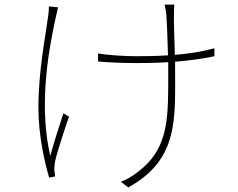

<svg xmlns="http://www.w3.org/2000/svg" viewBox="-20 -781 1040 840"><path d="M194 -753C194 -743 193 -724 190 -706C179 -622 148 -470 148 -311C148 -185 177 -65 195 -4L221 -9C221 -16 219 -26 218 -35C217 -47 219 -62 221 -75C230 -117 264 -219 282 -271L257 -285C237 -223 214 -152 200 -99C153 -301 184 -524 223 -701C227 -718 231 -737 234 -749ZM918 -570C865 -555 806 -546 745 -541C743 -606 740 -692 741 -713C742 -735 741 -750 743 -761H700C703 -749 706 -735 708 -712C710 -692 713 -604 715 -539C670 -536 623 -535 578 -535C524 -535 447 -540 409 -547V-512C446 -508 525 -505 577 -505C623 -505 670 -506 716 -509V-485C716 -271 723 -137 586 -31C565 -13 533 5 509 14L541 39C763 -83 746 -263 746 -485V-511C808 -516 867 -524 918 -535Z"/></svg>

Font: Genne Gothic ExtraLight
Style: Regular
Weight: 250
Designer: Ryoko NISHIZUKA (kana & ideographs); Paul D. Hunt (Latin, Greek & Cyrillic); Wenlong ZHANG (bopomofo); Sandoll Communica
Foundry: Adobe Systems Incorporated
Version: Version 1.004;PS 1.004;hotconv 16.6.51;makeotf.lib2.5.65220